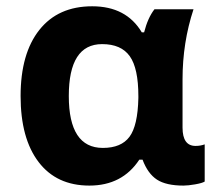

<svg xmlns="http://www.w3.org/2000/svg" viewBox="-20 -575 687 605"><path d="M555.2 -325.2V-172.9Q555.2 -115.2 596.2 -115.2Q611.8 -115.2 625 -120.1V-2.9Q617.2 2 595 5.9Q572.8 9.8 558.1 9.8Q503.4 9.8 474.6 -9Q445.8 -27.8 429.2 -71.8H418.9Q365.2 9.8 261.7 9.8Q158.2 9.8 101.6 -64.5Q44.9 -138.7 44.9 -272.5Q44.9 -406.2 104 -480.7Q163.1 -555.2 270.5 -555.2Q377.9 -555.2 426.8 -473.1H434.1Q445.8 -519 466.8 -545.9H589.8Q555.2 -440.9 555.2 -325.2ZM301.8 -436Q196.8 -436 196.8 -272.5Q196.8 -108.9 304.2 -108.9Q361.8 -108.9 387.9 -143.8Q414.1 -178.7 416 -266.1V-272Q416 -359.9 388.9 -397.9Q361.8 -436 301.8 -436Z"/></svg>

Font: NotoSans-Bold
Style: Bold
Weight: 700
Designer: Monotype Design team
Foundry: Monotype Imaging Inc.
Version: Version 1.04